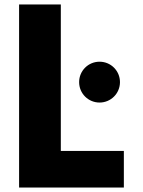

<svg xmlns="http://www.w3.org/2000/svg" viewBox="-20 -845 644 865"><path d="M254 -825H66V0H538V-165H254ZM428.5 -567C377.5 -567 336.5 -526 336.5 -475C336.5 -424 377.5 -383 428.5 -383C479.5 -383 520.5 -424 520.5 -475C520.5 -526 479.5 -567 428.5 -567Z"/></svg>

Font: Sztylet
Style: Bd
Weight: 700
Foundry: Cannot Into Space Fonts, PlusOne Fonts
Version: Version 0.12